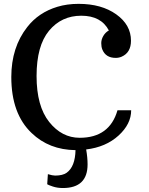

<svg xmlns="http://www.w3.org/2000/svg" viewBox="-20 -762 768 987"><path d="M430.2 83Q430.2 204.6 303.2 204.6Q274.9 204.6 251.5 196.8Q228 189 222.7 185.1L226.1 133.3Q250.5 140.6 263.2 140.6Q302.2 140.6 322.8 126Q366.2 94.7 368.2 9.8Q232.4 8.3 142.6 -78.1Q38.1 -177.2 38.1 -366.2Q38.1 -518.6 120.1 -623Q178.2 -697.8 274.9 -727.1Q324.7 -742.2 384.3 -742.2Q502 -742.2 577.6 -688.2Q653.3 -634.3 653.3 -552.7Q653.3 -491.7 605.5 -470.7Q591.3 -464.4 574.7 -464.4Q523.4 -464.4 505.9 -507.8Q500.5 -521.5 500.5 -540.3Q500.5 -559.1 511.2 -577.4Q522 -595.7 539.6 -605.5Q500 -681.2 397.9 -681.2Q295.9 -681.2 231.9 -603.8Q168 -526.4 168 -371.3Q168 -216.3 232.9 -135Q297.9 -53.7 389.6 -53.7Q543.5 -53.7 584 -195.3H654.3Q654.3 -124.5 589.4 -65.2Q524.4 -5.9 422.9 6.3Q430.2 47.4 430.2 83Z"/></svg>

Font: Arbutus Slab
Style: Regular
Weight: 400
Version: Version 1.002; ttfautohint (v0.92) -l 10 -r 16 -G 200 -x 7 -